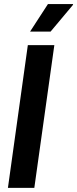

<svg xmlns="http://www.w3.org/2000/svg" viewBox="-20 -903 372 923"><path d="M241.2 -686 145 0H18.1L113.8 -686ZM330.6 -883.3 331.5 -880.4 223.1 -751H124.5L210.4 -883.3Z"/></svg>

Font: Archivo Narrow
Style: Bold Italic
Weight: 700
Italic angle: -8°
Designer: Hector Gatti
Foundry: Hector Gatti
Version: 1.002; ttfautohint (v0.8)